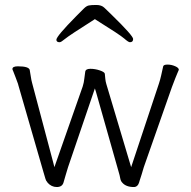

<svg xmlns="http://www.w3.org/2000/svg" viewBox="-20 -740 770 773"><path d="M519 13Q487 13 472 -5Q466 -11 464 -22.5Q462 -34 458 -47L367 -368L362 -384L254 -67Q248 -49 244.5 -35.5Q241 -22 235.5 -4.5Q230 13 208.5 13Q187 13 171 -5V-6Q165 -12 163 -20Q161 -28 155 -47L53 -400V-401L43 -428Q37 -445 33.5 -452.5Q30 -460 30 -462Q30 -473 52 -473Q98 -473 100 -457V-456Q102 -446 104 -432Q106 -418 109 -407L195 -83L199 -67L313 -392Q318 -408 319.5 -423.5Q321 -439 323 -450Q324 -463 343.5 -463Q363 -463 382 -456.5Q401 -450 402 -443Q403 -433 404 -422.5Q405 -412 408 -402L508 -67L620 -404Q625 -419 629 -437L637 -473Q639 -480 654.5 -480Q670 -480 685 -473.5Q700 -467 700 -459Q699 -456 694 -445Q689 -434 672 -389L559 -67Q555 -54 550.5 -38.5Q546 -23 541 -9V-8Q535 13 519 13ZM220 -570Q207 -570 207 -580Q207 -594 287 -675L318 -706Q328 -716 337.5 -718Q347 -720 368 -720Q389 -720 400.5 -708.5Q412 -697 432 -678Q516 -596 516 -583Q516 -570 503 -570Q497 -570 480 -585Q463 -600 365 -661L362 -663L359 -661Q258 -597 242 -583.5Q226 -570 220 -570ZM637 -473Z"/></svg>

Font: LXGW WenKai TC Light
Style: Regular
Weight: 300
Designer: LXGW / Fontworks Inc.
Foundry: LXGW / Fontworks Inc.
Version: Version 1.330